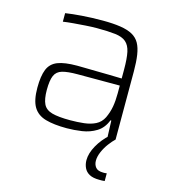

<svg xmlns="http://www.w3.org/2000/svg" viewBox="-108 -604 788 891"><g transform="rotate(15 286.5 -159.0)"><path d="M243 8Q181 8 141 -3.5Q101 -15 82 -46.5Q63 -78 63 -139Q63 -195 76 -227Q89 -259 122 -272Q155 -285 215 -285Q226 -285 250.5 -284.5Q275 -284 306.5 -283.5Q338 -283 370 -282.5Q402 -282 430 -281V-323Q430 -377 423.5 -407.5Q417 -438 399 -453.5Q381 -469 347 -473Q313 -477 259 -477Q236 -477 205.5 -475Q175 -473 146 -470.5Q117 -468 98 -465V-506Q130 -511 176.5 -514.5Q223 -518 276 -518Q326 -518 361.5 -512.5Q397 -507 419.5 -494.5Q442 -482 454 -460.5Q466 -439 471 -406Q476 -373 476 -328V0H437L434 -80H430Q415 -41 384 -22Q353 -3 315.5 2.5Q278 8 243 8ZM249 -32Q283 -32 314.5 -35.5Q346 -39 370 -51Q394 -63 407 -89Q420 -117 425 -145.5Q430 -174 430 -210V-247H227Q180 -247 154 -239.5Q128 -232 118 -209Q108 -186 108 -140Q108 -96 119.5 -72.5Q131 -49 161.5 -40.5Q192 -32 249 -32ZM451 200Q421 200 403.5 190.5Q386 181 378 164Q370 147 370 127Q370 94 391 56.5Q412 19 445 -10L476 0Q463 12 448 32Q433 52 423 75Q413 98 413 118Q413 137 423.5 150Q434 163 460 163Q463 163 466.5 163Q470 163 477 162V199Q469 200 464 200Q459 200 451 200Z"/></g></svg>

Font: Saira Thin ExtraLight
Style: Regular
Weight: 250
Version: Version 1.101